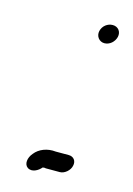

<svg xmlns="http://www.w3.org/2000/svg" viewBox="-84 -519 404 583"><g transform="rotate(15 118.0 -227.0)"><path d="M192 -28C196 -44 186 -56 171 -56H130C103 -59 78 -49 64 -31C51 -16 48 5 61 14C76 24 95 12 104 1C107 0 111 0 114 1H158C173 1 189 -13 192 -28ZM163 -444C159 -427 171 -412 187 -412C204 -412 218 -425 222 -441C226 -458 215 -472 198 -472C182 -472 167 -461 163 -444Z"/></g></svg>

Font: Electronic
Style: It
Weight: 400
Version: Version 1.011